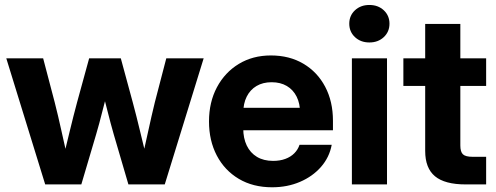

<svg xmlns="http://www.w3.org/2000/svg" viewBox="-20 -754 2029 785"><path d="M164.8 0 5.7 -515.6H156.4L203.7 -335.5Q217.8 -280.1 230.8 -220.8Q243.8 -161.5 256.9 -104H237.5Q251.7 -161.5 265.9 -220.8Q280.2 -280.1 295.1 -335.5L344.5 -515.6H473.9L522.8 -335.5Q537.7 -280.1 551.9 -220.8Q566.1 -161.5 580.2 -104H560.7Q573.8 -161.5 586.6 -220.6Q599.4 -279.8 613 -335.5L659.9 -515.6H812.7L653.6 0H505L445 -204.8Q432 -250 420.1 -297.8Q408.1 -345.6 395.8 -392.5H422.8Q410.3 -345.6 398.3 -297.8Q386.4 -250 373.1 -204.8L312.5 0Z M1092.4 11.7Q1014.4 11.7 956.3 -22.8Q898.2 -57.4 866.3 -118.3Q834.5 -179.2 834.5 -257.4Q834.5 -336.2 866.9 -397.1Q899.3 -458 956.4 -492.7Q1013.5 -527.3 1087.6 -527.3Q1163.4 -527.3 1220.6 -493.4Q1277.8 -459.5 1309.5 -399.3Q1341.3 -339 1341.3 -260.3V-221.5H885.8V-313.3H1271.9L1207 -291.6Q1207 -330.6 1192.8 -358.9Q1178.6 -387.2 1152.6 -402.5Q1126.6 -417.8 1090.5 -417.8Q1054.9 -417.8 1028.9 -402.5Q1002.9 -387.2 988.7 -358.9Q974.5 -330.6 974.5 -291.6V-228.8Q974.5 -189 988.8 -159.1Q1003.2 -129.1 1030.6 -112.6Q1058 -96.2 1096.7 -96.2Q1124.8 -96.2 1146.7 -104.4Q1168.6 -112.5 1183.4 -127.4Q1198.1 -142.2 1204.6 -161.9H1336.2Q1326.7 -110.8 1292.5 -71.7Q1258.3 -32.6 1206.6 -10.5Q1154.9 11.7 1092.4 11.7Z M1418.7 0V-515.6H1562.3V0ZM1490.2 -580.4Q1454.6 -580.4 1431.3 -602.2Q1408 -624.1 1408 -657.2Q1408 -690.2 1431.3 -712Q1454.6 -733.7 1490.2 -733.7Q1525.8 -733.7 1549.1 -712Q1572.4 -690.2 1572.4 -657.2Q1572.4 -624.1 1549.1 -602.2Q1525.8 -580.4 1490.2 -580.4Z M1967.6 -515.6V-402.7H1629.2V-515.6ZM1718.4 -656.2H1862.1V-159.3Q1862.1 -133.2 1872.7 -123.1Q1883.3 -112.9 1912.4 -112.9Q1924.7 -112.9 1941.6 -112.9Q1958.4 -112.9 1967.6 -112.9V0Q1954.6 0 1931.2 0Q1907.8 0 1884 0Q1798.6 0 1758.5 -33.3Q1718.4 -66.5 1718.4 -136.8Z"/></svg>

Font: Inter Khmer Looped
Style: Regular
Weight: 400
Designer: Rasmus Andersson, Sovichet Tep
Foundry: Anagata Design
Version: Version 1.000